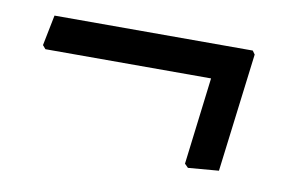

<svg xmlns="http://www.w3.org/2000/svg" viewBox="-41 -360 562 371"><g transform="rotate(10 240.0 -174.5)"><path d="M429 -297 434 -290 405 -57 345 -52 338 -59 359 -230H34L28 -237L40 -297Z"/></g></svg>

Font: Alegreya Sans SC Medium
Style: Italic
Weight: 500
Italic angle: -7°
Designer: Juan Pablo del Peral
Foundry: Huerta Tipografica
Version: Version 2.007